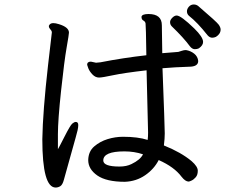

<svg xmlns="http://www.w3.org/2000/svg" viewBox="-20 -821 1040 866"><path d="M519 -69.8Q550.8 -69.8 573.2 -81.1Q612.8 -100.1 625 -125Q585.9 -138.2 541 -138.2Q445.8 -138.2 445.8 -97.2Q445.8 -69.8 519 -69.8ZM231 24.9Q170.9 24.9 170.9 -192.9Q172.9 -316.9 196.8 -527.8L213.9 -674.8Q213.9 -679.2 211.4 -683.1Q209 -687 204.6 -691.9Q200.2 -696.8 200.2 -704.1Q205.1 -716.8 220.2 -716.8Q231 -716.8 246.1 -711.9Q291 -698.2 291 -673.8Q291 -666 280.5 -606.4Q270 -546.9 255.6 -412.8Q241.2 -278.8 241.2 -215.8V-147.9Q245.1 -153.8 271 -204.8Q296.9 -255.9 305.9 -263.4Q314.9 -271 321.8 -271Q333 -271 333 -256.8Q333 -248 330.1 -234.1Q327.1 -220.2 300.5 -126.2Q273.9 -32.2 268.1 -10Q262.2 12.2 252.2 18.6Q242.2 24.9 231 24.9ZM858.9 -599.1Q847.2 -599.1 836.9 -611.8Q808.1 -650.9 754.9 -702.1Q747.1 -710 747.1 -721.2Q747.1 -731 757.1 -741Q767.1 -751 776.9 -751Q795.9 -751 856 -692.9Q896 -653.8 896 -631.8Q896 -616.2 877 -603Q869.1 -599.1 858.9 -599.1ZM543 -1Q460 -1 418.9 -29.5Q377.9 -58.1 377.9 -99.1Q378.9 -138.2 405 -160.6Q431.2 -183.1 465.6 -193.6Q500 -204.1 535.2 -204.1Q602.1 -204.1 646 -189.9Q647.9 -203.1 647.9 -223.1L641.1 -503.9Q539.1 -492.2 490 -481.7Q440.9 -471.2 426.8 -471.2Q410.2 -471.2 397 -485.1Q383.8 -499 378.4 -512.9Q373 -526.9 373 -528.8Q373 -543 390.1 -543L413.1 -538.1L433.1 -540Q536.1 -560.1 640.1 -571.8Q638.2 -707 636.5 -715.6Q634.8 -724.1 626.5 -728.5Q618.2 -732.9 618.2 -745.1Q620.1 -757.8 649.9 -757.8Q710 -757.8 710 -707L711.9 -581.1L784.2 -586.9Q792 -588.9 800.5 -592Q809.1 -595.2 818.8 -595.2Q839.8 -591.8 856 -578.9Q872.1 -565.9 874 -545.9Q874 -520 832 -520Q770 -518.1 712.9 -513.2Q723.1 -248 723.1 -219.2Q723.1 -195.8 719.2 -165Q796.9 -133.8 844.2 -94.2Q872.1 -69.8 872.1 -51Q872.1 -32.2 863 -21.7Q854 -11.2 844 -6.6Q834 -2 831.1 -2Q815.9 -2 798.8 -23.9Q766.1 -67.9 695.8 -99.1Q674.8 -58.1 634.5 -30.5Q594.2 -2.9 543 -1ZM937 -650.9Q925.8 -650.9 916 -662.1Q871.1 -719.2 832 -750Q823.2 -757.8 823.2 -770Q823.2 -780.8 832 -790.8Q840.8 -800.8 854 -800.8Q865.2 -800.8 874 -793.9Q959 -721.2 967 -709Q975.1 -696.8 975.1 -688Q975.1 -668 954.1 -654.8Q945.8 -650.9 937 -650.9Z"/></svg>

Font: LXGW WenKai Mono GB Screen
Style: Regular
Weight: 400
Monospace: yes
Designer: LXGW / Fontworks Inc.
Foundry: LXGW / Fontworks Inc.
Version: Version 1.510;January 18,2025